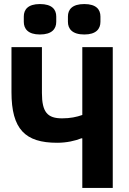

<svg xmlns="http://www.w3.org/2000/svg" viewBox="-20 -932 640 952"><path d="M388.1 0H539.1V-698.2H388.1V-361.9C360.1 -351.9 328.1 -345.2 288 -345.2C215.9 -345.2 187.9 -375 187.9 -470.9V-698.2H36.9V-475.1C36.9 -290.8 105.1 -224.1 263.1 -224.1C311.1 -224.1 353 -234 383.2 -246.1H388.1ZM98 -823.9C98 -789.1 119 -761 177.9 -761C237.9 -761 258.9 -789.1 258.9 -823.9V-850.1C258.9 -884.9 237.9 -911.9 177.9 -911.9C119 -911.9 98 -884.9 98 -850.1ZM316.8 -823.9C316.8 -789.1 338.1 -761 398.1 -761C457 -761 478 -789.1 478 -823.9V-850.1C478 -884.9 457 -911.9 398.1 -911.9C338.1 -911.9 316.8 -884.9 316.8 -850.1Z"/></svg>

Font: Margiela Mono Bold
Style: Regular
Weight: 700
Designer: Mike Abbink, Paul van der Laan, Pieter van Rosmalen
Foundry: Bold Monday
Version: Version 2.003 2021